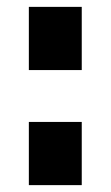

<svg xmlns="http://www.w3.org/2000/svg" viewBox="-20 -539 322 559"><path d="M218 -335H64V-519H218ZM218 0H64V-184H218Z"/></svg>

Font: Raleway
Style: Heavy
Weight: 900
Designer: Matt McInerney, Pablo Impallari, Rodrigo Fuenzalida
Foundry: Matt McInerney, Pablo Impallari, Rodrigo Fuenzalida
Version: Version 2.001